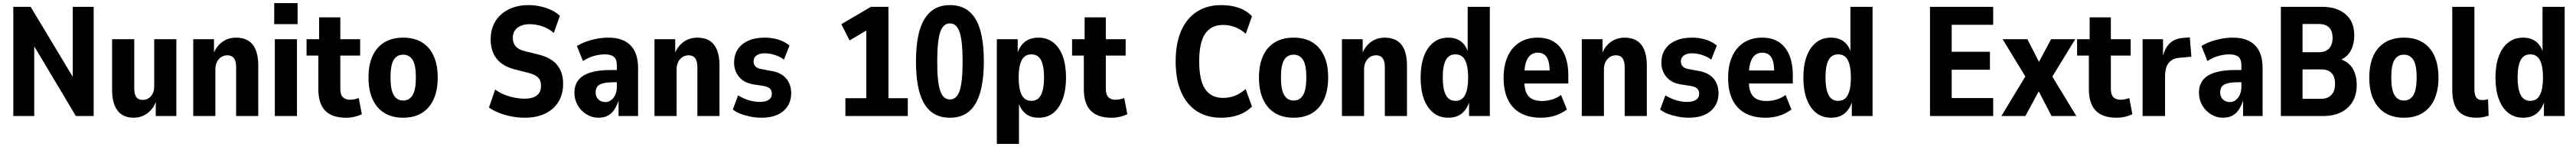

<svg xmlns="http://www.w3.org/2000/svg" viewBox="-20 -749 16638 949"><path d="M66 0V-705H178L482 -200H450V-705H585V0H470L170 -502H201V0Z M841 11Q799 11 768 -8.5Q737 -28 720.5 -68Q704 -108 704 -167V-496H847V-182Q847 -153 853.5 -135.5Q860 -118 872.5 -111Q885 -104 902 -104Q923 -104 940 -115Q957 -126 966.5 -145.5Q976 -165 976 -192V-496H1119V0H986V-91Q969 -45 931 -17Q893 11 841 11Z M1228 0V-496H1362V-405H1360Q1378 -451 1416 -478.5Q1454 -506 1506 -506Q1551 -506 1583 -486.5Q1615 -467 1631.5 -427Q1648 -387 1648 -326V0H1505V-315Q1505 -343 1498 -360Q1491 -377 1478.5 -384.5Q1466 -392 1448 -392Q1427 -392 1409.5 -381Q1392 -370 1381.5 -349.5Q1371 -329 1371 -302V0Z M1751 -593V-729H1902V-593ZM1755 0V-496H1898V0Z M2215 11Q2124 11 2080 -35Q2036 -81 2036 -173V-390H1960V-496H2041V-637H2178V-496H2306V-390H2178V-177Q2178 -138 2194.5 -121.5Q2211 -105 2241 -105Q2255 -105 2270.5 -108.5Q2286 -112 2297 -116L2317 -12Q2295 -1 2269 5Q2243 11 2215 11Z M2584 11Q2513 11 2463 -19.5Q2413 -50 2386.5 -108Q2360 -166 2360 -248Q2360 -331 2386.5 -388.5Q2413 -446 2463 -476Q2513 -506 2584 -506Q2655 -506 2704.5 -476Q2754 -446 2780.5 -388.5Q2807 -331 2807 -248Q2807 -166 2780.5 -108Q2754 -50 2704.5 -19.5Q2655 11 2584 11ZM2584 -100Q2624 -100 2645 -135Q2666 -170 2666 -249Q2666 -328 2645 -362Q2624 -396 2584 -396Q2543 -396 2522.5 -362Q2502 -328 2502 -249Q2502 -170 2523 -135Q2544 -100 2584 -100Z M3371 11Q3328 11 3285 3Q3242 -5 3204 -20Q3166 -35 3138 -55L3178 -171Q3204 -152 3236.5 -138.5Q3269 -125 3303.5 -118.5Q3338 -112 3370 -112Q3419 -112 3446.5 -132.5Q3474 -153 3474 -195Q3474 -218 3466 -233.5Q3458 -249 3441 -259.5Q3424 -270 3399 -277L3305 -301Q3226 -321 3187.5 -370Q3149 -419 3149 -495Q3149 -562 3179.5 -611.5Q3210 -661 3265.5 -688.5Q3321 -716 3393 -716Q3433 -716 3471 -707.5Q3509 -699 3541 -684Q3573 -669 3596 -647L3557 -536Q3526 -564 3484 -578.5Q3442 -593 3401 -593Q3368 -593 3343.5 -582.5Q3319 -572 3305.5 -552.5Q3292 -533 3292 -504Q3292 -471 3310.5 -450Q3329 -429 3365 -420L3457 -397Q3538 -378 3577.5 -330.5Q3617 -283 3617 -208Q3617 -141 3586.5 -91.5Q3556 -42 3500.5 -15.5Q3445 11 3371 11Z M3844 11Q3804 11 3768.5 -10.5Q3733 -32 3711.5 -68.5Q3690 -105 3690 -150Q3690 -200 3716 -232.5Q3742 -265 3794 -281Q3846 -297 3923 -297H3979V-218H3944Q3912 -218 3890 -214.5Q3868 -211 3854 -203.5Q3840 -196 3833.5 -183Q3827 -170 3827 -152Q3827 -124 3845 -107Q3863 -90 3890 -90Q3909 -90 3926 -102Q3943 -114 3953.5 -136.5Q3964 -159 3964 -188V-327Q3964 -366 3945 -382Q3926 -398 3886 -398Q3854 -398 3818 -388.5Q3782 -379 3745 -355L3706 -452Q3736 -470 3769 -481.5Q3802 -493 3837.5 -499.5Q3873 -506 3910 -506Q3971 -506 4013.5 -484.5Q4056 -463 4078.5 -419.5Q4101 -376 4101 -309V0H3975V-100Q3964 -66 3947 -40.5Q3930 -15 3905 -2Q3880 11 3844 11Z M4207 0V-496H4341V-405H4339Q4357 -451 4395 -478.5Q4433 -506 4485 -506Q4530 -506 4562 -486.5Q4594 -467 4610.5 -427Q4627 -387 4627 -326V0H4484V-315Q4484 -343 4477 -360Q4470 -377 4457.5 -384.5Q4445 -392 4427 -392Q4406 -392 4388.5 -381Q4371 -370 4360.5 -349.5Q4350 -329 4350 -302V0Z M4900 11Q4863 11 4827.5 4Q4792 -3 4763 -14Q4734 -25 4713 -42L4747 -133Q4770 -119 4794 -109.5Q4818 -100 4842 -95.5Q4866 -91 4887 -91Q4923 -91 4944 -104Q4965 -117 4965 -143Q4965 -166 4952 -177.5Q4939 -189 4912 -194L4847 -204Q4785 -214 4753 -253Q4721 -292 4721 -345Q4721 -393 4744 -429Q4767 -465 4811 -485.5Q4855 -506 4918 -506Q4951 -506 4980.5 -500Q5010 -494 5035 -482.5Q5060 -471 5079 -455L5043 -364Q5027 -377 5006 -386Q4985 -395 4963 -400Q4941 -405 4919 -405Q4887 -405 4867 -391.5Q4847 -378 4847 -352Q4847 -332 4859.5 -319.5Q4872 -307 4898 -303L4962 -291Q5026 -280 5058 -242Q5090 -204 5090 -146Q5090 -99 5066.5 -63Q5043 -27 5000.5 -8Q4958 11 4900 11Z M5440 0V-115H5575V-587L5631 -585L5467 -488L5414 -593L5605 -705H5718V-115H5843V0Z M6115 11Q6041 11 5992.5 -28.5Q5944 -68 5920 -148.5Q5896 -229 5896 -352Q5896 -475 5920 -555Q5944 -635 5992.5 -675.5Q6041 -716 6115 -716Q6190 -716 6238.5 -676Q6287 -636 6310.5 -555.5Q6334 -475 6334 -353Q6334 -231 6310 -150Q6286 -69 6238 -29Q6190 11 6115 11ZM6115 -107Q6159 -107 6178 -163.5Q6197 -220 6197 -353Q6197 -483 6178 -540.5Q6159 -598 6115 -598Q6071 -598 6052 -540.5Q6033 -483 6033 -351Q6033 -220 6052 -163.5Q6071 -107 6115 -107Z M6418 180V-496H6553V-400H6549Q6565 -452 6599.5 -479Q6634 -506 6687 -506Q6743 -506 6783 -474.5Q6823 -443 6844 -385.5Q6865 -328 6865 -248Q6865 -170 6844.5 -112Q6824 -54 6785 -21.5Q6746 11 6688 11Q6635 11 6602.5 -16.5Q6570 -44 6556 -92H6561V180ZM6641 -98Q6684 -98 6703.5 -136.5Q6723 -175 6723 -249Q6723 -323 6703.5 -360.5Q6684 -398 6641 -398Q6598 -398 6578.5 -360Q6559 -322 6559 -249Q6559 -175 6578.5 -136.5Q6598 -98 6641 -98Z M7159 11Q7068 11 7024 -35Q6980 -81 6980 -173V-390H6904V-496H6985V-637H7122V-496H7250V-390H7122V-177Q7122 -138 7138.5 -121.5Q7155 -105 7185 -105Q7199 -105 7214.5 -108.5Q7230 -112 7241 -116L7261 -12Q7239 -1 7213 5Q7187 11 7159 11Z M7867 11Q7775 11 7709.5 -31.5Q7644 -74 7608.5 -155Q7573 -236 7573 -353Q7573 -469 7608.5 -550Q7644 -631 7710 -673.5Q7776 -716 7867 -716Q7930 -716 7980.5 -698.5Q8031 -681 8066 -644L8026 -531Q7991 -561 7955.5 -574.5Q7920 -588 7879 -588Q7803 -588 7764 -532Q7725 -476 7725 -353Q7725 -231 7763.5 -174Q7802 -117 7879 -117Q7920 -117 7955 -130.5Q7990 -144 8025 -174L8066 -61Q8030 -25 7979.5 -7Q7929 11 7867 11Z M8335 11Q8264 11 8214 -19.5Q8164 -50 8137.5 -108Q8111 -166 8111 -248Q8111 -331 8137.5 -388.5Q8164 -446 8214 -476Q8264 -506 8335 -506Q8406 -506 8455.5 -476Q8505 -446 8531.5 -388.5Q8558 -331 8558 -248Q8558 -166 8531.5 -108Q8505 -50 8455.5 -19.5Q8406 11 8335 11ZM8335 -100Q8375 -100 8396 -135Q8417 -170 8417 -249Q8417 -328 8396 -362Q8375 -396 8335 -396Q8294 -396 8273.5 -362Q8253 -328 8253 -249Q8253 -170 8274 -135Q8295 -100 8335 -100Z M8647 0V-496H8781V-405H8779Q8797 -451 8835 -478.5Q8873 -506 8925 -506Q8970 -506 9002 -486.5Q9034 -467 9050.5 -427Q9067 -387 9067 -326V0H8924V-315Q8924 -343 8917 -360Q8910 -377 8897.5 -384.5Q8885 -392 8867 -392Q8846 -392 8828.5 -381Q8811 -370 8800.5 -349.5Q8790 -329 8790 -302V0Z M9334 11Q9277 11 9237 -21Q9197 -53 9176 -111Q9155 -169 9155 -248Q9155 -327 9176 -384.5Q9197 -442 9237 -474Q9277 -506 9333 -506Q9385 -506 9418 -479.5Q9451 -453 9464 -404H9459V-705H9602V0H9468V-96H9471Q9455 -44 9421 -16.5Q9387 11 9334 11ZM9380 -98Q9423 -98 9442.5 -136.5Q9462 -175 9462 -248Q9462 -322 9442.5 -360Q9423 -398 9380 -398Q9337 -398 9317.5 -360.5Q9298 -323 9298 -248Q9298 -175 9317.5 -136.5Q9337 -98 9380 -98Z M9933 11Q9855 11 9801 -18.5Q9747 -48 9719 -105.5Q9691 -163 9691 -247Q9691 -326 9717 -384Q9743 -442 9792.5 -474Q9842 -506 9911 -506Q9974 -506 10018 -478Q10062 -450 10085.5 -395Q10109 -340 10109 -260V-210H9808V-294H10003L9989 -277Q9989 -351 9969.5 -380Q9950 -409 9912 -409Q9884 -409 9865 -393.5Q9846 -378 9835.5 -346.5Q9825 -315 9825 -263V-225Q9825 -180 9837 -152Q9849 -124 9874 -110.5Q9899 -97 9940 -97Q9971 -97 10003.5 -106.5Q10036 -116 10062 -136L10100 -42Q10062 -14 10020 -1.5Q9978 11 9933 11Z M10196 0V-496H10330V-405H10328Q10346 -451 10384 -478.5Q10422 -506 10474 -506Q10519 -506 10551 -486.5Q10583 -467 10599.5 -427Q10616 -387 10616 -326V0H10473V-315Q10473 -343 10466 -360Q10459 -377 10446.5 -384.5Q10434 -392 10416 -392Q10395 -392 10377.5 -381Q10360 -370 10349.5 -349.5Q10339 -329 10339 -302V0Z M10889 11Q10852 11 10816.5 4Q10781 -3 10752 -14Q10723 -25 10702 -42L10736 -133Q10759 -119 10783 -109.5Q10807 -100 10831 -95.5Q10855 -91 10876 -91Q10912 -91 10933 -104Q10954 -117 10954 -143Q10954 -166 10941 -177.5Q10928 -189 10901 -194L10836 -204Q10774 -214 10742 -253Q10710 -292 10710 -345Q10710 -393 10733 -429Q10756 -465 10800 -485.5Q10844 -506 10907 -506Q10940 -506 10969.5 -500Q10999 -494 11024 -482.5Q11049 -471 11068 -455L11032 -364Q11016 -377 10995 -386Q10974 -395 10952 -400Q10930 -405 10908 -405Q10876 -405 10856 -391.5Q10836 -378 10836 -352Q10836 -332 10848.5 -319.5Q10861 -307 10887 -303L10951 -291Q11015 -280 11047 -242Q11079 -204 11079 -146Q11079 -99 11055.5 -63Q11032 -27 10989.5 -8Q10947 11 10889 11Z M11383 11Q11305 11 11251 -18.5Q11197 -48 11169 -105.5Q11141 -163 11141 -247Q11141 -326 11167 -384Q11193 -442 11242.5 -474Q11292 -506 11361 -506Q11424 -506 11468 -478Q11512 -450 11535.5 -395Q11559 -340 11559 -260V-210H11258V-294H11453L11439 -277Q11439 -351 11419.5 -380Q11400 -409 11362 -409Q11334 -409 11315 -393.5Q11296 -378 11285.5 -346.5Q11275 -315 11275 -263V-225Q11275 -180 11287 -152Q11299 -124 11324 -110.5Q11349 -97 11390 -97Q11421 -97 11453.5 -106.5Q11486 -116 11512 -136L11550 -42Q11512 -14 11470 -1.5Q11428 11 11383 11Z M11806 11Q11749 11 11709 -21Q11669 -53 11648 -111Q11627 -169 11627 -248Q11627 -327 11648 -384.5Q11669 -442 11709 -474Q11749 -506 11805 -506Q11857 -506 11890 -479.5Q11923 -453 11936 -404H11931V-705H12074V0H11940V-96H11943Q11927 -44 11893 -16.5Q11859 11 11806 11ZM11852 -98Q11895 -98 11914.5 -136.5Q11934 -175 11934 -248Q11934 -322 11914.5 -360Q11895 -398 11852 -398Q11809 -398 11789.5 -360.5Q11770 -323 11770 -248Q11770 -175 11789.5 -136.5Q11809 -98 11852 -98Z M12445 0V-705H12853V-589H12585V-415H12832V-299H12585V-116H12853V0Z M12906 0 13081 -289 13084 -217 12914 -496H13074L13163 -322H13134L13227 -496H13383L13212 -217L13214 -289L13390 0H13230L13134 -185H13161L13061 0Z M13650 11Q13559 11 13515 -35Q13471 -81 13471 -173V-390H13395V-496H13476V-637H13613V-496H13741V-390H13613V-177Q13613 -138 13629.5 -121.5Q13646 -105 13676 -105Q13690 -105 13705.5 -108.5Q13721 -112 13732 -116L13752 -12Q13730 -1 13704 5Q13678 11 13650 11Z M13818 0V-496H13950V-379H13948Q13960 -435 13991 -467Q14022 -499 14076 -504L14123 -508L14133 -383L14049 -375Q14009 -371 13986 -342Q13963 -313 13963 -255V0Z M14336 11Q14296 11 14260.5 -10.5Q14225 -32 14203.5 -68.5Q14182 -105 14182 -150Q14182 -200 14208 -232.5Q14234 -265 14286 -281Q14338 -297 14415 -297H14471V-218H14436Q14404 -218 14382 -214.5Q14360 -211 14346 -203.5Q14332 -196 14325.5 -183Q14319 -170 14319 -152Q14319 -124 14337 -107Q14355 -90 14382 -90Q14401 -90 14418 -102Q14435 -114 14445.5 -136.5Q14456 -159 14456 -188V-327Q14456 -366 14437 -382Q14418 -398 14378 -398Q14346 -398 14310 -388.5Q14274 -379 14237 -355L14198 -452Q14228 -470 14261 -481.5Q14294 -493 14329.5 -499.5Q14365 -506 14402 -506Q14463 -506 14505.5 -484.5Q14548 -463 14570.5 -419.5Q14593 -376 14593 -309V0H14467V-100Q14456 -66 14439 -40.5Q14422 -15 14397 -2Q14372 11 14336 11Z M14711 0V-705H14977Q15073 -705 15129 -657Q15185 -609 15185 -522Q15185 -459 15159.5 -417Q15134 -375 15089 -360V-368Q15123 -360 15148 -338.5Q15173 -317 15187 -282Q15201 -247 15201 -200Q15201 -138 15174.5 -93Q15148 -48 15099.5 -24Q15051 0 14985 0ZM14851 -111H14970Q14988 -111 15002 -115Q15016 -119 15027 -127Q15038 -135 15046 -147Q15054 -159 15057.5 -174Q15061 -189 15061 -206Q15061 -226 15057.5 -241Q15054 -256 15046.5 -267.5Q15039 -279 15028 -286.5Q15017 -294 15003 -297.5Q14989 -301 14972 -301H14851ZM14851 -412H14957Q15000 -412 15022.5 -436Q15045 -460 15045 -505Q15045 -548 15023 -571Q15001 -594 14956 -594H14851Z M15506 11Q15435 11 15385 -19.5Q15335 -50 15308.5 -108Q15282 -166 15282 -248Q15282 -331 15308.5 -388.5Q15335 -446 15385 -476Q15435 -506 15506 -506Q15577 -506 15626.5 -476Q15676 -446 15702.5 -388.5Q15729 -331 15729 -248Q15729 -166 15702.5 -108Q15676 -50 15626.5 -19.5Q15577 11 15506 11ZM15506 -100Q15546 -100 15567 -135Q15588 -170 15588 -249Q15588 -328 15567 -362Q15546 -396 15506 -396Q15465 -396 15444.5 -362Q15424 -328 15424 -249Q15424 -170 15445 -135Q15466 -100 15506 -100Z M15975 11Q15896 11 15857 -32.5Q15818 -76 15818 -169V-705H15961V-175Q15961 -153 15965.5 -136.5Q15970 -120 15981 -111.5Q15992 -103 16011 -103Q16022 -103 16032.5 -104.5Q16043 -106 16049 -108L16053 -2Q16034 4 16015.5 7.5Q15997 11 15975 11Z M16276 11Q16219 11 16179 -21Q16139 -53 16118 -111Q16097 -169 16097 -248Q16097 -327 16118 -384.5Q16139 -442 16179 -474Q16219 -506 16275 -506Q16327 -506 16360 -479.5Q16393 -453 16406 -404H16401V-705H16544V0H16410V-96H16413Q16397 -44 16363 -16.5Q16329 11 16276 11ZM16322 -98Q16365 -98 16384.5 -136.5Q16404 -175 16404 -248Q16404 -322 16384.5 -360Q16365 -398 16322 -398Q16279 -398 16259.5 -360.5Q16240 -323 16240 -248Q16240 -175 16259.5 -136.5Q16279 -98 16322 -98Z"/></svg>

Font: Nunito Sans 10pt Condensed ExtraBold
Style: Regular
Weight: 800
Width: 3
Designer: Vernon Adams
Foundry: Vernon Adams
Version: Version 3.101;gftools[0.9.27]